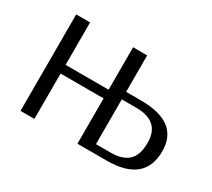

<svg xmlns="http://www.w3.org/2000/svg" viewBox="-102 -681 953 862"><g transform="rotate(30 374.5 -250.0)"><path d="M75 0V-500H147V-280H370V-500H443V-311H520Q717 -311 717 -161Q717 0 522 0H370V-235H147V0ZM443 -40H520Q579 -40 610 -68Q641 -96 641 -161Q641 -272 518 -272H443Z"/></g></svg>

Font: Arsenal
Style: Regular
Weight: 400
Designer: Andrij Shevchenko
Foundry: Stairsfor
Version: Version 2.001;PS 002.001;hotconv 1.0.88;makeotf.lib2.5.64775